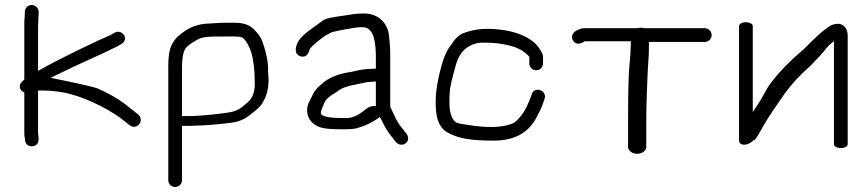

<svg xmlns="http://www.w3.org/2000/svg" viewBox="-20 -578 3463 769"><path d="M79.4 -530.5V-524.5C79.4 -509.8 76.4 -495.8 77.4 -470.2V-260.2C77.2 -259.9 76.3 -258.9 75.3 -257.7C72.8 -255.3 70.9 -253.5 67.7 -250.5C56.3 -239.8 57.1 -223.6 66.9 -214.3C69.9 -211.5 72.3 -209.9 77.4 -208V-42.8C77.4 -36.8 78 -31.8 79.5 -24L80.3 -16.4C81.5 -1 94.6 10.4 111 7.8C145.3 2.7 132.4 -35.6 132.4 -42.7V-215.5H147.4C186.2 -215.5 224.9 -211 258.8 -202.1C339.9 -181.1 431.6 -132.1 480.6 -91.3L499.6 -76.3C513 -65.3 529.5 -70.5 537.5 -80.4C545.7 -90.6 547.3 -108.1 533.3 -119.7L515.3 -133.7C475.5 -166.7 442.6 -192 369.1 -224.4C344.6 -233.9 182.8 -266.4 182.8 -266.4C217.3 -282.9 271.9 -309.9 308.2 -326C351.9 -345.4 414.1 -374.5 450.6 -392.6L450.8 -392.7L467 -402.3C482.3 -411 483.5 -427.6 476.3 -438.1C469.6 -448 453.9 -455.7 439.1 -447.2L421.7 -437.3C380.8 -420.6 218.7 -343.4 132.4 -294.1V-471.3L134.8 -524.3V-530.5C134.8 -545.5 122 -558 106.9 -558C91.9 -558 79.4 -545.5 79.4 -530.5Z M709 -306.5C709 -341.1 713 -364.6 718.7 -375.9L719.1 -376.7L719.4 -377.5C721.1 -382.7 728.2 -391.8 743.1 -402.5C789.3 -431.9 783.1 -432 910.4 -432C934.1 -432 945.1 -430.1 948.4 -428.6C967 -420.2 987 -376.8 992.1 -343.6C996.8 -312.9 999.9 -302.2 999.9 -257.5V-257.1L1000 -256.6C1003 -214.4 992.9 -186.3 972.3 -168.5C954.3 -152.9 942.1 -140.7 916.1 -131.8C890.2 -123.8 775.9 -113 744.5 -113H712.5C711.3 -113 710.1 -112.9 709 -112.8ZM712.5 -74H744.5C750.2 -74 755.1 -74.2 761.3 -74.9C795.7 -75 848.9 -79 908 -86.7C942 -91.5 964.3 -103.1 987.5 -122.8C1007.6 -138 1022.3 -151.2 1029.9 -163.2C1071.4 -228.6 1049.1 -298.2 1053.9 -298.2C1053.9 -331.9 1045.9 -370.3 1030.3 -413.7C1025.4 -427.4 1014.9 -441.8 999.4 -458.2C981.6 -477.9 955.7 -487 919.1 -487H889.7C875 -487 856.9 -486.3 834.9 -484.9L802 -482.9L801.4 -482.9C765.4 -478.7 739.8 -467.8 716.2 -450.8C667.7 -417.1 654 -385.6 654 -312.3V143.5C654 158.5 666.5 171 681.5 171C696.5 171 709 158.5 709 143.5V-74.2C710.1 -74 711.3 -74 712.5 -74Z M1453.3 -146.3 1453 -146.1 1441.1 -137.5 1440.7 -137.2C1412.5 -114.2 1389 -105.5 1371.3 -105.5H1346.1C1296.1 -105.5 1273.9 -112.4 1267.9 -119.2L1267.6 -119.5L1267.3 -119.8C1260.9 -126.2 1270.4 -145.8 1280.6 -169.1C1284.1 -177.2 1293 -186.3 1308.7 -197.6C1315.6 -201.5 1325.2 -207.4 1331.9 -212.2L1332.4 -212.6L1332.9 -213C1345.5 -223.7 1368.3 -233.1 1403.5 -239.4C1425.2 -243.2 1449.3 -250.5 1469.3 -250.5H1470L1485.4 -251.4V-153.3C1474.6 -154.3 1462.3 -152.1 1453.3 -146.3ZM1502.9 -106.7C1527.6 -59.7 1523.4 -62.4 1564 -11C1574.8 3.3 1592.9 5 1604.5 -3.9C1616.1 -12.2 1618.6 -28.7 1608 -42.2C1595.3 -58.4 1592.4 -62.7 1580.9 -77.3C1569.5 -91.7 1561.3 -111.8 1551.9 -131.5L1544.4 -147.3C1543.5 -149.3 1543 -151.2 1543 -153.3V-348.9C1543 -389.9 1541.2 -401.4 1538.3 -433.7C1534 -480.6 1500.1 -524 1437.8 -524C1397.3 -524 1388.8 -519.5 1341.2 -513.1C1308.3 -508.7 1285.6 -504.2 1274.6 -496.7C1257.9 -484.9 1240.4 -471.9 1223.2 -459.6C1191.3 -436.2 1171 -414.9 1166.3 -391.4C1163.9 -382 1162.8 -370.3 1170.1 -361.2C1174.2 -356.2 1179.8 -353.3 1185.5 -351.9C1204.8 -347 1216.9 -362.3 1219.7 -379.3C1223.1 -387 1243.6 -407.6 1282.2 -434.8C1293.8 -441 1301.7 -445.1 1308.7 -448.9C1318.6 -452.7 1405.9 -469 1421 -469C1432.4 -469 1441 -468.6 1442.5 -468.1L1443.2 -467.9C1478.5 -458.3 1485.4 -406.1 1485.4 -347.1V-303.1C1485.4 -303.1 1482.7 -303 1481.7 -303L1465.7 -302.1C1446.7 -302 1423.8 -299 1403.2 -293.8L1383.7 -289.4C1345.2 -284.5 1307.5 -271.4 1279.7 -251.2C1275.3 -247.1 1268.2 -240.9 1258.6 -232.8C1247.5 -223.4 1238.7 -211.8 1232.5 -198.4C1226.9 -186.5 1222.8 -178.3 1220.7 -174.7C1204.8 -148.4 1206.7 -112.1 1227.2 -90.4C1250.5 -65.4 1279.8 -60.3 1344.7 -60.3H1372C1382.7 -60.3 1393.8 -61.4 1405.3 -63.6L1406.3 -63.7L1407.2 -64C1451.5 -76 1471.4 -90 1495.8 -105L1496.4 -105.5L1501 -110.4C1501.6 -109.1 1502.2 -107.9 1502.9 -106.7Z M2155 -324V-349C2155 -358.9 2150.1 -369.1 2142.1 -381C2119.2 -418.7 2070.8 -444.1 2007.1 -456C1938.7 -466.6 1885.6 -465.7 1829.5 -442.7C1801.8 -427.1 1785.2 -394.5 1784.3 -395.1C1766.6 -372.4 1752.8 -336.9 1741.3 -288.1C1733.8 -253.6 1725 -218.9 1725 -168C1725 -111 1734.1 -63 1782.9 -42.1C1817.7 -24.2 1867.1 -15.1 1942.7 -15C2053.3 -10.5 2103.4 -58.6 2129.2 -108.5C2141 -130.9 2147.2 -140.8 2157.4 -171.2L2161.3 -183C2167.2 -200.7 2154.2 -213.7 2142.6 -217.3C2131.4 -220.8 2113.3 -217.7 2109.3 -199.1L2105.7 -188.1C2088.8 -145.8 2073.9 -114.4 2039.3 -86.2C2005 -70 1953.5 -64.5 1879.9 -73.9C1868.6 -75.7 1851.7 -78 1833.5 -80.9C1818.6 -82.9 1809.1 -86.1 1804.2 -89.4C1787.5 -102.8 1780 -132.2 1780 -168C1780 -226.8 1784.3 -237.9 1806.2 -319.7C1811 -336.4 1818.7 -352.4 1829.5 -367.8C1854.8 -398 1887.7 -409.1 1923.3 -407.1L1924.1 -407H1924.9C1968.5 -407 2009.4 -400.6 2046.9 -387.6C2052.3 -384.9 2058.5 -381.9 2065.5 -378.4C2073.8 -375.5 2100 -353.9 2100 -349V-324C2100 -309 2112.4 -296.5 2127.5 -296.5C2142.5 -296.5 2155 -309 2155 -324Z M2568.5 10.5V-99C2568.5 -163.2 2571.6 -224.7 2573.8 -281.8C2575.3 -322.3 2579.1 -349.4 2579.1 -387.3C2579.1 -396.2 2579.2 -402.5 2579.6 -410H2802.7C2817.7 -410 2830.2 -422.5 2830.2 -437.5C2830.2 -452.5 2817.7 -465 2802.7 -465H2560.3C2555.5 -466.2 2551.3 -467 2546.6 -467C2541.8 -467 2537.5 -466.4 2532.6 -465H2320.5C2307.6 -465 2270.3 -455 2270.8 -428.3C2270.9 -423.5 2272.7 -418.7 2275.6 -414.6C2293.2 -390 2319.9 -411.8 2321.7 -412.7H2506.7C2506.5 -407.6 2506.2 -398.3 2506.2 -389.9C2506.2 -376.3 2504.5 -351.5 2501 -316C2497.4 -279.6 2495.6 -207.8 2495.6 -99.7V10.5C2495.6 25.5 2512.2 38 2532.1 38C2552 38 2568.5 25.5 2568.5 10.5Z M2940 -474V-15C2940 -8.5 2944.2 1.9 2962.1 1.6C2973.1 1.3 2982.1 -4 2992.1 -11C2994.2 -13.1 2996.2 -14.8 2997.9 -16L3000.8 -17.6L3002.5 -16C3010.9 -27.5 3019 -40.5 3026.8 -55C3043.9 -86.5 3064.5 -118.3 3087.3 -151.6L3125.2 -206.6C3155.2 -246.5 3188.3 -281.9 3224.2 -312.6C3257.8 -346.7 3275.1 -366.3 3280.5 -373.1L3280.7 -373.4L3280.9 -374.1C3292.6 -389.4 3304.3 -401.4 3320.2 -413.6V0C3320.2 8.2 3332.7 15 3347.7 15C3362.7 15 3375.2 8.2 3375.2 0V-435C3375.2 -454 3366.2 -482.7 3334.9 -482.7C3327.7 -482.7 3320.4 -481 3312 -478L3311.4 -477.7L3310.9 -478C3278.5 -459.2 3245.7 -428.2 3199 -380.6C3142 -332.8 3092.7 -282.3 3056.5 -230.5L3025.3 -175.5C3014.5 -159.3 3004.8 -144.4 2995 -129V-474C2995 -482.2 2982.5 -489 2967.5 -489C2952.5 -489 2940 -482.2 2940 -474Z"/></svg>

Font: MewTooHand
Style: BdWide
Weight: 400
Designer: Mew Too, Robert Jablonski
Version: Version 0.77